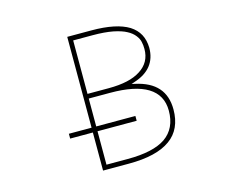

<svg xmlns="http://www.w3.org/2000/svg" viewBox="-102 -894 1204 1013"><g transform="rotate(-15 500.0 -388.0)"><path d="M341.8 -22.5V-230.5H217.8V-256.8H341.8V-752.9H473.6Q609.4 -752.9 677.7 -710.9Q710.9 -689.5 727.5 -658.7Q744.1 -627.9 745.1 -585.9Q745.1 -528.3 714.4 -489.3Q683.6 -450.2 622.1 -430.7L605.5 -424.8L623 -420.9Q704.1 -403.3 744.1 -357.9Q784.2 -312.5 784.2 -238.3Q784.2 -184.6 765.6 -144Q747.1 -103.5 710 -77.1Q634.8 -22.5 483.4 -22.5ZM367.2 -47.9H483.4Q623 -47.9 690.4 -93.8Q758.8 -141.6 758.8 -238.3Q758.8 -324.2 688.5 -367.2Q620.1 -409.2 483.4 -409.2H367.2V-256.8H581.1V-230.5H367.2ZM367.2 -434.6H483.4Q597.7 -434.6 657.2 -473.6Q718.8 -512.7 718.8 -585.9Q718.8 -607.4 714.8 -624Q711.9 -641.6 696.8 -661.1Q681.6 -680.7 655.3 -694.3Q630.9 -708 584 -717.8Q537.1 -726.6 473.6 -726.6H367.2Z"/></g></svg>

Font: Mgen+ 1mn thin
Style: Regular
Weight: 100
Designer: [Source Han Sans]
Ryoko NISHIZUKA  (kana & ideographs); Paul D. Hunt (Latin, Greek & Cyrillic); Wenlong ZHANG  (bopomofo
Version: Version 1.059.20150602